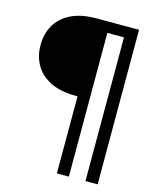

<svg xmlns="http://www.w3.org/2000/svg" viewBox="-119 -780 771 960"><g transform="rotate(15 266.5 -300.0)"><path d="M269 100V-299H260Q180 -299 127.5 -325.5Q75 -352 49.5 -397Q24 -442 24 -499Q24 -557 49.5 -602Q75 -647 127.5 -673.5Q180 -700 260 -700H480V100H417V-644H331V100Z"/></g></svg>

Font: DM Sans 36pt Light
Style: Regular
Weight: 300
Designer: Colophon Foundry, Jonny Pinhorn
Foundry: Colophon Foundry
Version: Version 4.004;gftools[0.9.30]